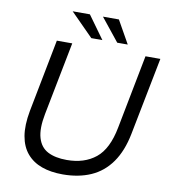

<svg xmlns="http://www.w3.org/2000/svg" viewBox="-94 -952 924 1043"><g transform="rotate(10 368.0 -431.0)"><path d="M322 10Q256 10 206 -8Q156 -26 124 -63.5Q92 -101 82 -159Q72 -217 87 -298L165 -700H250L171 -296Q155 -214 169.5 -164Q184 -114 225 -92.5Q266 -71 330 -71Q427 -71 489.5 -121.5Q552 -172 575 -293L654 -700H736L652 -272Q633 -175 588.5 -112Q544 -49 476.5 -19.5Q409 10 322 10ZM347 -746 222 -872H317L408 -746ZM490 -746 389 -872H477L548 -746Z"/></g></svg>

Font: REM Light
Style: Italic
Weight: 300
Italic angle: -11°
Designer: Octavio Pardo
Foundry: Ashler Design
Version: Version 1.005;gftools[0.9.28]